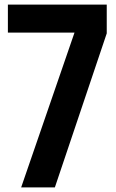

<svg xmlns="http://www.w3.org/2000/svg" viewBox="-20 -820 507 840"><path d="M72.5 0 306 -677.5H14.5V-800H447V-674L220 0Z"/></svg>

Font: Big Shoulders Thin ExtraBold
Style: Regular
Weight: 800
Version: Version 2.002